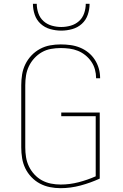

<svg xmlns="http://www.w3.org/2000/svg" viewBox="-20 -975 640 1003"><path d="M296 8Q268 8 240.5 2.5Q213 -3 188.5 -16Q164 -29 144 -50Q124 -71 112 -96Q100 -121 95.5 -149Q91 -177 91 -205V-530Q91 -558 95.5 -586Q100 -614 112.5 -639.5Q125 -665 144.5 -685.5Q164 -706 189 -719.5Q214 -733 241.5 -738Q269 -743 297 -743Q323 -743 348.5 -739.5Q374 -736 397.5 -726.5Q421 -717 441 -701Q461 -685 475 -663.5Q489 -642 496 -617.5Q503 -593 503 -567Q503 -567 503 -567Q503 -567 503 -566H482Q482 -567 482 -567Q482 -567 482 -567Q482 -590 476 -612Q470 -634 457 -653Q444 -672 426 -686.5Q408 -701 387 -709.5Q366 -718 343 -721Q320 -724 297 -724Q272 -724 246.5 -719.5Q221 -715 199 -702.5Q177 -690 159.5 -671Q142 -652 131 -629Q120 -606 116 -581Q112 -556 112 -530V-205Q112 -179 116 -154Q120 -129 131 -106Q142 -83 159.5 -64Q177 -45 199 -33Q221 -21 246 -16Q271 -11 297 -11Q344 -11 390.5 -23Q437 -35 480 -54V-368H300V-387H501V-42Q453 -20 401 -6Q349 8 296 8ZM300 -815Q271 -815 242.5 -823Q214 -831 192.5 -850.5Q171 -870 161.5 -898Q152 -926 152 -955H172Q172 -930 180.5 -905.5Q189 -881 207.5 -864.5Q226 -848 250.5 -841Q275 -834 300 -834Q325 -834 349.5 -841Q374 -848 392.5 -864.5Q411 -881 419.5 -905.5Q428 -930 428 -955H448Q448 -926 438.5 -898Q429 -870 407.5 -850.5Q386 -831 357.5 -823Q329 -815 300 -815Z"/></svg>

Font: Iosevka SS04 Thin Extended
Style: Regular
Weight: 100
Width: 7
Monospace: yes
Designer: Belleve Invis
Foundry: Belleve Invis
Version: Version 19.0.0; ttfautohint (v1.8.4)